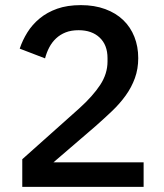

<svg xmlns="http://www.w3.org/2000/svg" viewBox="-20 -730 640 750"><path d="M541 0H67V-108L290 -307Q343 -355 371.5 -398.5Q400 -442 400 -490V-503Q400 -554 369.5 -583Q339 -612 287 -612Q258 -612 236.5 -603.5Q215 -595 199 -580Q183 -565 172.5 -545Q162 -525 156 -502L57 -540Q68 -573 87 -603.5Q106 -634 135 -658Q164 -682 203.5 -696Q243 -710 296 -710Q349 -710 391 -694.5Q433 -679 461.5 -651.5Q490 -624 505 -586Q520 -548 520 -503Q520 -461 507 -425Q494 -389 471 -357Q448 -325 417.5 -296Q387 -267 353 -237L189 -96H541Z"/></svg>

Font: IBM Plex Arabic Medium
Style: Regular
Weight: 500
Designer: Mike Abbink, Paul van der Laan, Pieter van Rosmalen, Wael Morcos, Khajak Apelian
Foundry: Bold Monday
Version: Version 1.0